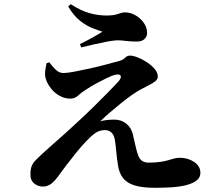

<svg xmlns="http://www.w3.org/2000/svg" viewBox="-20 -854 1040 915"><path d="M718 41Q658 41 621 29.5Q584 18 565.5 -6.5Q547 -31 542 -68Q537 -99 534.5 -128Q532 -157 528 -184Q524 -211 511 -222.5Q498 -234 480 -234Q453 -234 431.5 -218Q410 -202 389 -179Q367 -156 343.5 -127Q320 -98 298.5 -69.5Q277 -41 260 -18Q242 8 224.5 21.5Q207 35 184 35Q161 35 143 20.5Q125 6 125 -21Q125 -47 131 -62.5Q137 -78 149.5 -90Q162 -102 179 -119Q200 -138 231 -165.5Q262 -193 293.5 -221Q325 -249 348 -271Q385 -305 423.5 -342.5Q462 -380 494 -413Q526 -446 545 -466Q561 -486 554 -494.5Q547 -503 523 -496Q510 -492 488 -481.5Q466 -471 441 -457.5Q416 -444 393 -429Q366 -412 351.5 -398Q337 -384 315 -384Q288 -384 264 -397.5Q240 -411 223.5 -432Q207 -453 200 -473Q193 -492 195 -512Q197 -532 202 -553L215 -557Q229 -538 245.5 -522Q262 -506 282 -506Q300 -506 334.5 -512.5Q369 -519 409.5 -528Q450 -537 487.5 -547Q525 -557 550 -564Q567 -569 576.5 -579Q586 -589 600 -589Q614 -589 636 -580.5Q658 -572 680 -557.5Q702 -543 717 -525.5Q732 -508 732 -489Q732 -476 719 -466Q706 -456 687.5 -447Q669 -438 651 -428Q634 -419 609.5 -402Q585 -385 558.5 -363.5Q532 -342 505.5 -319.5Q479 -297 458 -276Q472 -280 490 -282Q508 -284 524 -284Q558 -284 582 -264.5Q606 -245 613 -214Q619 -189 625.5 -160Q632 -131 637 -118Q643 -98 655.5 -88.5Q668 -79 688 -79Q722 -79 744.5 -82.5Q767 -86 782 -90.5Q797 -95 809.5 -98.5Q822 -102 837 -102Q876 -102 905.5 -82Q935 -62 935 -30Q935 -8 917 6Q899 20 868.5 28Q838 36 799 38.5Q760 41 718 41ZM361 -644Q392 -659 420 -674.5Q448 -690 468 -703Q449 -709 420.5 -720Q392 -731 361.5 -755Q331 -779 305 -823L317 -834Q367 -802 408 -791Q449 -780 488 -780Q522 -780 542 -787.5Q562 -795 576 -795Q601 -795 625 -781.5Q649 -768 665 -745.5Q681 -723 681 -696Q681 -681 669 -668.5Q657 -656 632 -656Q604 -656 580 -659Q556 -662 538 -662Q518 -661 487 -655Q456 -649 423.5 -641.5Q391 -634 367 -628Z"/></svg>

Font: Noto Serif HK ExtraLight ExtraBold
Style: Regular
Weight: 800
Version: Version 2.003-H1;hotconv 1.1.1;makeotfexe 2.6.0